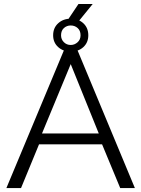

<svg xmlns="http://www.w3.org/2000/svg" viewBox="-20 -953 716 973"><path d="M363.6 -826.7 317.9 -843.6 377.7 -932.8H449.8ZM308.9 -710H367.9L663.5 0H589.2L497.3 -221.5H177.8L86.6 0H12.4ZM480.5 -276.8 338.4 -628.1 192.9 -276.8ZM249.3 -774.1Q249.3 -811.8 274.8 -835Q300.4 -858.3 338.4 -858.3Q377.5 -858.3 402.5 -835Q427.5 -811.8 427.5 -774.1Q427.5 -737.5 402.5 -714.4Q377.5 -691.4 338.4 -691.4Q300.4 -691.4 274.8 -714.4Q249.3 -737.5 249.3 -774.1ZM338.4 -823.9Q318.5 -823.9 303.9 -810.8Q289.4 -797.7 289.4 -774.1Q289.4 -753.5 303.6 -739.3Q317.8 -725.1 338.4 -725.1Q357.7 -725.1 372.9 -738.6Q388.2 -752.2 388.2 -774.1Q388.2 -797.7 373.6 -810.8Q359 -823.9 338.4 -823.9Z"/></svg>

Font: Raleway Thin
Style: Regular
Weight: 100
Designer: Matt McInerney, Pablo Impallari, Rodrigo Fuenzalida
Foundry: Matt McInerney, Pablo Impallari, Rodrigo Fuenzalida
Version: Version 4.026